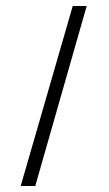

<svg xmlns="http://www.w3.org/2000/svg" viewBox="-20 -618 363 638"><path d="M268.1 -598.1 97.2 0H48.8L221.7 -598.1Z"/></svg>

Font: SaysetthaMai
Style: Regular
Weight: 400
Designer: John M. Durdin
Foundry: Lao Script for Windows
Version: Version 1.101